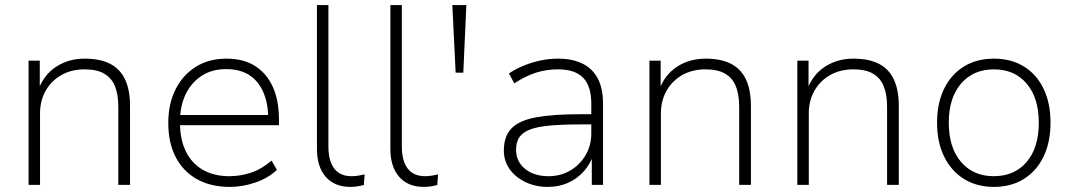

<svg xmlns="http://www.w3.org/2000/svg" viewBox="-20 -725 4200 753"><path d="M92 0V-487H136V-372H130Q152 -432 200.5 -463.5Q249 -495 312 -495Q372 -495 411.5 -475Q451 -455 470.5 -413.5Q490 -372 490 -310V0H444V-306Q444 -354 431 -386.5Q418 -419 389 -436Q360 -453 312 -453Q260 -453 220.5 -430.5Q181 -408 159 -369Q137 -330 137 -280V0Z M881 8Q807 8 753 -22Q699 -52 669.5 -108Q640 -164 640 -243Q640 -318 668.5 -374.5Q697 -431 748 -463Q799 -495 868 -495Q936 -495 981.5 -465.5Q1027 -436 1050.5 -383Q1074 -330 1074 -256V-234H669V-274H1052L1032 -258Q1032 -349 990 -401.5Q948 -454 867 -454Q811 -454 770.5 -427.5Q730 -401 708 -355Q686 -309 686 -249V-243Q686 -177 709.5 -130Q733 -83 776.5 -58.5Q820 -34 879 -34Q922 -34 963.5 -47.5Q1005 -61 1045 -95L1066 -59Q1033 -27 982.5 -9.5Q932 8 881 8Z M1354 8Q1292 8 1257.5 -31.5Q1223 -71 1223 -141V-705H1268V-149Q1268 -112 1278.5 -86Q1289 -60 1309 -47Q1329 -34 1358 -34Q1372 -34 1384.5 -36Q1397 -38 1410 -41L1407 1Q1394 4 1381 6Q1368 8 1354 8Z M1642 8Q1580 8 1545.5 -31.5Q1511 -71 1511 -141V-705H1556V-149Q1556 -112 1566.5 -86Q1577 -60 1597 -47Q1617 -34 1646 -34Q1660 -34 1672.5 -36Q1685 -38 1698 -41L1695 1Q1682 4 1669 6Q1656 8 1642 8Z M1767 -440 1754 -705H1809L1797 -440Z M2128 8Q2080 8 2040.5 -11Q2001 -30 1978.5 -62Q1956 -94 1956 -134Q1956 -190 1985.5 -221Q2015 -252 2080.5 -264.5Q2146 -277 2253 -277H2311V-237H2255Q2184 -237 2135.5 -232.5Q2087 -228 2058.5 -217Q2030 -206 2017 -187Q2004 -168 2004 -138Q2004 -91 2039.5 -62.5Q2075 -34 2131 -34Q2179 -34 2217 -56.5Q2255 -79 2277 -117Q2299 -155 2299 -202V-318Q2299 -387 2267 -420Q2235 -453 2169 -453Q2123 -453 2082 -440Q2041 -427 1997 -398L1976 -437Q2003 -455 2035 -468Q2067 -481 2101 -488Q2135 -495 2168 -495Q2224 -495 2263.5 -476Q2303 -457 2324 -418Q2345 -379 2345 -318V0H2301V-117H2307Q2295 -82 2270 -53.5Q2245 -25 2209 -8.5Q2173 8 2128 8Z M2527 0V-487H2571V-372H2565Q2587 -432 2635.5 -463.5Q2684 -495 2747 -495Q2807 -495 2846.5 -475Q2886 -455 2905.5 -413.5Q2925 -372 2925 -310V0H2879V-306Q2879 -354 2866 -386.5Q2853 -419 2824 -436Q2795 -453 2747 -453Q2695 -453 2655.5 -430.5Q2616 -408 2594 -369Q2572 -330 2572 -280V0Z M3107 0V-487H3151V-372H3145Q3167 -432 3215.5 -463.5Q3264 -495 3327 -495Q3387 -495 3426.5 -475Q3466 -455 3485.5 -413.5Q3505 -372 3505 -310V0H3459V-306Q3459 -354 3446 -386.5Q3433 -419 3404 -436Q3375 -453 3327 -453Q3275 -453 3235.5 -430.5Q3196 -408 3174 -369Q3152 -330 3152 -280V0Z M3878 8Q3810 8 3760 -23.5Q3710 -55 3682.5 -111.5Q3655 -168 3655 -244Q3655 -320 3682.5 -376.5Q3710 -433 3760 -464Q3810 -495 3878 -495Q3946 -495 3996 -464Q4046 -433 4073 -376.5Q4100 -320 4100 -244Q4100 -168 4073 -111.5Q4046 -55 3996 -23.5Q3946 8 3878 8ZM3877 -34Q3959 -34 4006.5 -90Q4054 -146 4054 -244Q4054 -341 4006.5 -397Q3959 -453 3878 -453Q3797 -453 3749 -397Q3701 -341 3701 -244Q3701 -146 3749 -90Q3797 -34 3877 -34Z"/></svg>

Font: Nunito Sans 10pt ExtraLight
Style: Regular
Weight: 250
Designer: Vernon Adams
Foundry: Vernon Adams
Version: Version 3.101;gftools[0.9.27]